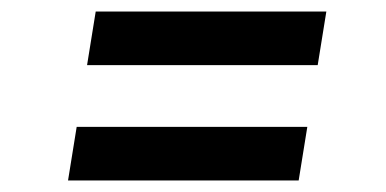

<svg xmlns="http://www.w3.org/2000/svg" viewBox="-20 -464 669 333"><path d="M131 -351 146 -444H546L531 -351ZM98 -151 113 -244H513L498 -151Z"/></svg>

Font: Figtree SemiBold
Style: Italic
Weight: 600
Italic angle: -9.5°
Foundry: Erik Kennedy
Version: Version 2.001;gftools[0.9.30]